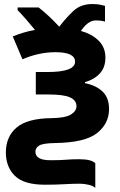

<svg xmlns="http://www.w3.org/2000/svg" viewBox="-20 -697 595 949"><path d="M436 -677Q380 -677 344 -644Q308 -611 273 -565Q217 -625 171 -660H67V-647Q105 -608 153 -549Q123 -544 95.5 -535.5Q68 -527 43 -517L91 -404Q172 -439 254 -439Q351 -439 351 -392Q351 -341 214 -341H157V-230H220Q295 -230 326.5 -215.5Q358 -201 358 -172Q358 -148 330.5 -131Q303 -114 235 -113Q116 -112 62.5 -67Q9 -22 9 57Q9 128 53.5 172Q98 216 202 216Q257 216 297.5 213.5Q338 211 375 211Q396 211 419 216.5Q442 222 451 232V110Q433 90 370 90Q334 90 306 92.5Q278 95 229 95Q155 95 155 53Q155 34 173.5 22.5Q192 11 252 10Q400 8 459.5 -39Q519 -86 519 -158Q519 -214 487 -244.5Q455 -275 400 -286V-291Q446 -304 473.5 -334Q501 -364 501 -412Q501 -464 466.5 -497Q432 -530 380 -544Q415 -596 453 -596Q483 -596 499 -590V-668Q492 -670 477 -673.5Q462 -677 436 -677Z"/></svg>

Font: Noto Sans UI Extra
Style: Regular
Weight: 800
Designer: Monotype Design Team
Foundry: Monotype Imaging Inc.
Version: Version 1.901